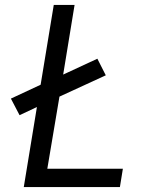

<svg xmlns="http://www.w3.org/2000/svg" viewBox="-20 -755 640 775"><path d="M76 0 129 -323 59 -290 24 -357 144 -413 197 -735H281L235 -454L373 -518L407 -451L220 -365L171 -74H476L464 0Z"/></svg>

Font: Iosevka Curly Extended Oblique
Style: Regular
Weight: 400
Width: 7
Italic angle: -9°
Monospace: yes
Designer: Belleve Invis
Foundry: Belleve Invis
Version: Version 11.1.0; ttfautohint (v1.8.3)